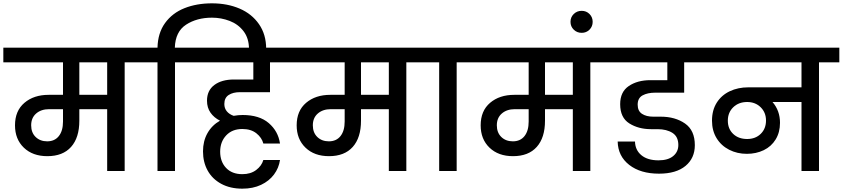

<svg xmlns="http://www.w3.org/2000/svg" viewBox="-44 -1026 5056 1152"><path d="M826 -652H704V0H599V-371H432V-302Q432 -200 382.5 -144.5Q333 -89 240 -89Q152 -89 99 -140Q46 -191 46 -274Q46 -361 102.5 -409Q159 -457 248 -457H334V-652H-24V-740H826ZM599 -652H432V-457H599ZM334 -371H251Q203 -371 173 -345Q143 -319 143 -274Q143 -230 170 -204Q197 -178 239 -178Q284 -178 309 -209.5Q334 -241 334 -297Z M1228 -1006Q1320 -1006 1393.5 -974.5Q1467 -943 1510 -881Q1553 -819 1553 -733V-716H1450V-731Q1450 -796 1417.5 -838.5Q1385 -881 1334 -900.5Q1283 -920 1228 -920Q1137 -920 1072.5 -878Q1008 -836 1005 -740H1128V-652H1006V0H901V-652H779V-740H901Q903 -828 946.5 -888Q990 -948 1063 -977Q1136 -1006 1228 -1006Z M1396 -473Q1354 -473 1328 -456Q1302 -439 1302 -402Q1302 -376 1317 -358Q1332 -340 1358 -331Q1386 -336 1412 -336Q1512 -336 1568.5 -287.5Q1625 -239 1636 -165H1536Q1527 -200 1494.5 -226Q1462 -252 1410 -252Q1349 -252 1313 -213.5Q1277 -175 1277 -116Q1277 -56 1312.5 -18.5Q1348 19 1410 19Q1460 19 1493 -6Q1526 -31 1536 -66H1636Q1629 -18 1600 21Q1571 60 1522.5 83Q1474 106 1410 106Q1337 106 1283.5 77Q1230 48 1202 -2.5Q1174 -53 1174 -118Q1174 -179 1200.5 -226.5Q1227 -274 1276 -302Q1240 -320 1219 -350Q1198 -380 1198 -422Q1198 -483 1242 -516Q1286 -549 1360 -549H1476V-652H1080V-740H1713V-652H1576V-473Z M2516 -652H2394V0H2289V-371H2122V-302Q2122 -200 2072.5 -144.5Q2023 -89 1930 -89Q1842 -89 1789 -140Q1736 -191 1736 -274Q1736 -361 1792.5 -409Q1849 -457 1938 -457H2024V-652H1666V-740H2516ZM2289 -652H2122V-457H2289ZM2024 -371H1941Q1893 -371 1863 -345Q1833 -319 1833 -274Q1833 -230 1860 -204Q1887 -178 1929 -178Q1974 -178 1999 -209.5Q2024 -241 2024 -297Z M2591 0V-652H2469V-740H2818V-652H2696V0Z M3620 -652H3498V0H3393V-371H3226V-302Q3226 -200 3176.5 -144.5Q3127 -89 3034 -89Q2946 -89 2893 -140Q2840 -191 2840 -274Q2840 -361 2896.5 -409Q2953 -457 3042 -457H3128V-652H2770V-740H3620ZM3393 -652H3226V-457H3393ZM3128 -371H3045Q2997 -371 2967 -345Q2937 -319 2937 -274Q2937 -230 2964 -204Q2991 -178 3033 -178Q3078 -178 3103 -209.5Q3128 -241 3128 -297Z M3512 -895Q3512 -867 3493 -848Q3474 -829 3446 -829Q3418 -829 3398.5 -848Q3379 -867 3379 -895Q3379 -923 3398.5 -942Q3418 -961 3446 -961Q3474 -961 3493 -942Q3512 -923 3512 -895Z M3887 -470Q3842 -470 3812 -454Q3782 -438 3782 -398Q3782 -360 3808 -343Q3834 -326 3875 -326H3920Q4007 -326 4066 -285Q4125 -244 4125 -155Q4125 -77 4069 -30.5Q4013 16 3910 16Q3799 16 3731.5 -36.5Q3664 -89 3662 -177H3766Q3767 -126 3804 -95Q3841 -64 3907 -64Q3964 -64 3995 -89.5Q4026 -115 4026 -156Q4026 -206 3991 -228.5Q3956 -251 3901 -251H3862Q3787 -251 3732 -285.5Q3677 -320 3677 -401Q3677 -475 3729 -510Q3781 -545 3858 -545H3960V-652H3573V-740H4192V-652H4061V-470Z M4992 -652H4870V0H4765V-414H4591Q4636 -362 4636 -289Q4636 -232 4610 -189.5Q4584 -147 4538.5 -125Q4493 -103 4437 -103Q4379 -103 4331 -127.5Q4283 -152 4255.5 -197Q4228 -242 4228 -302Q4228 -365 4256.5 -410Q4285 -455 4334.5 -478.5Q4384 -502 4446 -502H4765V-652H4145V-740H4992ZM4439 -192Q4489 -192 4520.5 -223Q4552 -254 4552 -303Q4552 -351 4520 -382.5Q4488 -414 4439 -414Q4388 -414 4355.5 -382.5Q4323 -351 4323 -302Q4323 -253 4355 -222.5Q4387 -192 4439 -192Z"/></svg>

Font: A Bank Premium Med
Style: Regular
Weight: 500
Designer: Ninad Kale (Devanagari), Jonny Pinhorn (Latin), Htun Naung (Myanmar)
Foundry: Indian Type Foundry
Version: 4.004